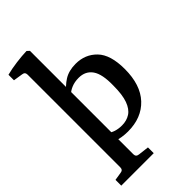

<svg xmlns="http://www.w3.org/2000/svg" viewBox="-256 -731 987 987"><g transform="rotate(-45 238.0 -237.0)"><path d="M225 8Q204 8 181.5 4.5Q159 1 140 -7L148 -61Q160 -49 180.5 -42.5Q201 -36 226 -36Q260 -36 285.5 -52.5Q311 -69 325 -107.5Q339 -146 339 -212Q341 -294 315.5 -330.5Q290 -367 241 -367Q211 -367 187.5 -357Q164 -347 152 -333L139 -353Q163 -386 197 -407.5Q231 -429 281 -429Q350 -429 395.5 -382Q441 -335 441 -231Q441 -116 383 -54Q325 8 225 8ZM162 -642V110Q162 129 182 131L240 138V180H4V138L48 131Q67 129 67 110V-564Q67 -583 48 -585L-3 -593V-633Q31 -642 73 -647.5Q115 -653 149 -654Z"/></g></svg>

Font: Rasa Medium
Style: Regular
Weight: 500
Designer: Anna Giedrys (Yrsa+Rasa design), David Brezina (Yrsa art-direction, Rasa art-direction, design)
Foundry: Rosetta Type Foundry
Version: Version 2.004